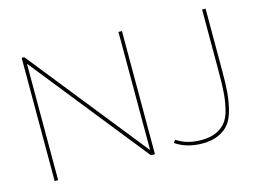

<svg xmlns="http://www.w3.org/2000/svg" viewBox="-97 -884 1442 1069"><g transform="rotate(-15 624.5 -349.5)"><path d="M654 0 119 -671V0H99V-710H114L657 -29V-710H677V0ZM795 -33 806 -49Q864 -9 949 -9Q999 -9 1034 -25Q1069 -41 1089.5 -67Q1110 -93 1121 -138.5Q1132 -184 1135.5 -231Q1139 -278 1139 -349V-710H1159V-349Q1159 -277 1155 -228Q1151 -179 1138.5 -130Q1126 -81 1103.5 -52.5Q1081 -24 1042.5 -6.5Q1004 11 949 11Q859 11 795 -33Z"/></g></svg>

Font: Raleway
Style: Thin
Weight: 100
Designer: Matt McInerney, Pablo Impallari, Rodrigo Fuenzalida
Foundry: Matt McInerney, Pablo Impallari, Rodrigo Fuenzalida
Version: Version 3.000